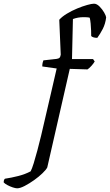

<svg xmlns="http://www.w3.org/2000/svg" viewBox="-183 -820 595 1040"><path d="M-90 200Q-99 200 -114 195Q-129 190 -143 182.5Q-157 175 -163 168Q-163 160 -161 155Q-159 150 -156 148Q-122 143 -84.5 133.5Q-47 124 -17 108Q-10 95 -0.5 64.5Q9 34 19.5 -5.5Q30 -45 40 -86.5Q50 -128 58 -164Q75 -239 91 -306Q107 -373 124 -449L46 -460Q46 -471 48 -480Q50 -489 52 -493L124 -501Q136 -503 140 -507.5Q144 -512 146 -524L138 -713Q153 -730 179.5 -746Q206 -762 235 -774Q264 -786 289 -793Q314 -800 326 -800Q341 -800 356 -785Q371 -770 381 -752.5Q391 -735 392 -726Q388 -691 373.5 -663Q359 -635 344 -615Q331 -615 322.5 -618Q314 -621 311 -625Q311 -635 310.5 -654Q310 -673 308 -693Q306 -713 303 -724Q296 -726 287 -726.5Q278 -727 270 -727Q254 -727 240 -724.5Q226 -722 212 -717L207 -500H321L330 -487Q323 -475 311.5 -462.5Q300 -450 291 -444L195 -447L73 87Q67 99 47.5 118Q28 137 2 155.5Q-24 174 -49 187Q-74 200 -90 200Z"/></svg>

Font: Texturina 72pt 72pt Regular
Style: Italic
Weight: 400
Italic angle: -11°
Designer: Guillermo Torres Carreño
Foundry: Omnibus-Type
Version: Version 1.002; ttfautohint (v1.8.3)